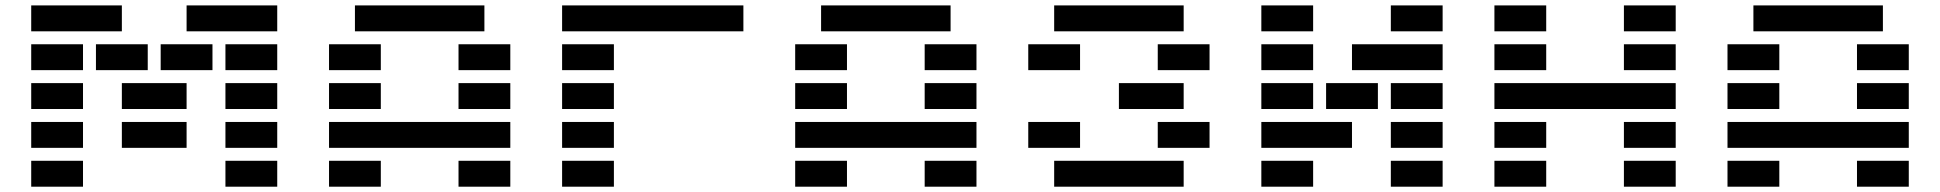

<svg xmlns="http://www.w3.org/2000/svg" viewBox="-20 -704 7315 724"><path d="M830.1 0V-97.7H1025.4V0ZM830.1 -146.5V-244.1H1025.4V-146.5ZM830.1 -293V-390.6H1025.4V-293ZM830.1 -439.5V-537.1H1025.4V-439.5ZM97.7 0V-97.7H293V0ZM97.7 -146.5V-244.1H293V-146.5ZM439.5 -146.5V-244.1H683.6V-146.5ZM97.7 -293V-390.6H293V-293ZM439.5 -293V-390.6H683.6V-293ZM585.9 -439.5V-537.1H781.2V-439.5ZM341.8 -439.5V-537.1H537.1V-439.5ZM97.7 -439.5V-537.1H293V-439.5ZM1025.4 -683.6V-585.9H683.6V-683.6ZM439.5 -683.6V-585.9H97.7V-683.6Z M1709 0V-97.7H1904.3V0ZM1806.6 -683.6V-585.9H1318.4V-683.6ZM1220.7 -439.5V-537.1H1416V-439.5ZM1709 -439.5V-537.1H1904.3V-439.5ZM1220.7 -293V-390.6H1416V-293ZM1709 -293V-390.6H1904.3V-293ZM1904.3 -244.1V-146.5H1220.7V-244.1ZM1220.7 0V-97.7H1416V0Z M2099.6 0V-97.7H2294.9V0ZM2099.6 -585.9V-683.6H2783.2V-585.9ZM2099.6 -439.5V-537.1H2294.9V-439.5ZM2099.6 -293V-390.6H2294.9V-293ZM2099.6 -146.5V-244.1H2294.9V-146.5Z M3466.8 0V-97.7H3662.1V0ZM3564.5 -683.6V-585.9H3076.2V-683.6ZM2978.5 -439.5V-537.1H3173.8V-439.5ZM3466.8 -439.5V-537.1H3662.1V-439.5ZM2978.5 -293V-390.6H3173.8V-293ZM3466.8 -293V-390.6H3662.1V-293ZM3662.1 -244.1V-146.5H2978.5V-244.1ZM2978.5 0V-97.7H3173.8V0Z M3857.4 -146.5V-244.1H4052.7V-146.5ZM4443.4 -683.6V-585.9H3955.1V-683.6ZM4345.7 -439.5V-537.1H4541V-439.5ZM4199.2 -293V-390.6H4443.4V-293ZM4345.7 -146.5V-244.1H4541V-146.5ZM3955.1 0V-97.7H4443.4V0ZM3857.4 -439.5V-537.1H4052.7V-439.5Z M5419.9 -683.6V-585.9H5224.6V-683.6ZM4931.6 -683.6V-585.9H4736.3V-683.6ZM5419.9 -537.1V-439.5H5078.1V-537.1ZM4931.6 -537.1V-439.5H4736.3V-537.1ZM5419.9 -390.6V-293H5224.6V-390.6ZM5175.8 -390.6V-293H4980.5V-390.6ZM4931.6 -390.6V-293H4736.3V-390.6ZM5419.9 -244.1V-146.5H5224.6V-244.1ZM4736.3 -146.5V-244.1H5078.1V-146.5ZM5419.9 -97.7V0H5224.6V-97.7ZM4931.6 -97.7V0H4736.3V-97.7Z M5615.2 -585.9V-683.6H5810.5V-585.9ZM6103.5 -585.9V-683.6H6298.8V-585.9ZM5615.2 -439.5V-537.1H5810.5V-439.5ZM6103.5 -439.5V-537.1H6298.8V-439.5ZM6298.8 -390.6V-293H5615.2V-390.6ZM5615.2 -146.5V-244.1H5810.5V-146.5ZM6103.5 -146.5V-244.1H6298.8V-146.5ZM5615.2 0V-97.7H5810.5V0ZM6103.5 0V-97.7H6298.8V0Z M6982.4 0V-97.7H7177.7V0ZM7080.1 -683.6V-585.9H6591.8V-683.6ZM6494.1 -439.5V-537.1H6689.5V-439.5ZM6982.4 -439.5V-537.1H7177.7V-439.5ZM6494.1 -293V-390.6H6689.5V-293ZM6982.4 -293V-390.6H7177.7V-293ZM7177.7 -244.1V-146.5H6494.1V-244.1ZM6494.1 0V-97.7H6689.5V0Z"/></svg>

Font: Trigram
Style: Regular
Weight: 400
Designer: GGBotNet
Foundry: GGBotNet
Version: 1.05